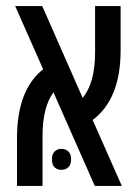

<svg xmlns="http://www.w3.org/2000/svg" viewBox="-20 -612 451 632"><path d="M36 0V-158Q36 -316 122 -384L30 -592H119L252 -290Q293 -339 293 -440V-592H377V-446Q377 -286 285 -217L381 0H292L156 -308Q120 -259 120 -164V0ZM151 -88Q151 -105 160 -113.5Q169 -122 182 -122Q196 -122 205 -113.5Q214 -105 214 -88Q214 -70 205 -61.5Q196 -53 182 -53Q169 -53 160 -61Q151 -69 151 -88Z"/></svg>

Font: Noto Sans Hebrew ExtraCondensed
Style: Regular
Weight: 400
Width: 2
Designer: Monotype Design Team
Foundry: Monotype Imaging Inc.
Version: Version 2.004; ttfautohint (v1.8.4.7-5d5b)